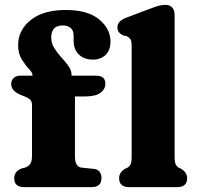

<svg xmlns="http://www.w3.org/2000/svg" viewBox="-20 -769 812 789"><path d="M288 -126Q288 -82.5 316.5 -80L365.5 -75Q382.5 -73 389.8 -62.5Q397 -52 397 -37Q397 0 356 0H79.5Q38.5 0 38.5 -36Q38.5 -66 70 -77L83.5 -80.5Q96 -84.5 103.8 -95.2Q111.5 -106 111.5 -127.5V-338Q111.5 -351 105.2 -358.2Q99 -365.5 80.5 -373L67.5 -378Q26 -394.5 26 -424Q26 -439 36.2 -448.5Q46.5 -458 63.5 -458H113.5V-460.5Q113.5 -470.5 98.8 -486Q84 -501.5 69.2 -525.2Q54.5 -549 54.5 -583.5Q54.5 -645 106 -686.5Q157.5 -728 251 -728Q340 -728 387 -689.5Q434 -651 434 -599Q434 -562.5 413.8 -543.2Q393.5 -524 361.5 -524Q325.5 -524 304 -545Q282.5 -566 282.5 -602V-622.5Q282.5 -643.5 270.5 -654Q258.5 -664.5 238 -664.5Q190.5 -664.5 190.5 -614.5Q190.5 -591.5 203 -571.5Q215.5 -551.5 232.2 -533.2Q249 -515 261.5 -497.5Q274 -480 274 -461.5V-458H374.5Q413 -458 413 -425.5Q413 -402.5 392.8 -387.5Q372.5 -372.5 326 -372.5H288ZM697.5 -709V-126Q697.5 -103 702 -93.8Q706.5 -84.5 714.5 -80L725 -75Q749 -60 749 -37Q749 0 708 0H510.5Q469.5 0 469.5 -37Q469.5 -60 493 -75L504 -80Q512 -84.5 516.5 -93.8Q521 -103 521 -126V-580.5Q521 -601 515.5 -608.5Q510 -616 501 -620.5L486 -623.5Q475.5 -628.5 469 -636.2Q462.5 -644 462.5 -656.5Q462.5 -682.5 498 -696L593.5 -732Q615.5 -740.5 630.2 -744.8Q645 -749 661 -749Q678 -749 687.8 -738Q697.5 -727 697.5 -709Z"/></svg>

Font: Fraunces 9pt S100
Style: Bold
Weight: 700
Version: Version 1.000; ttfautohint (v1.8.3)